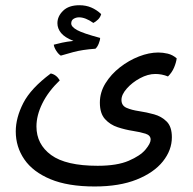

<svg xmlns="http://www.w3.org/2000/svg" viewBox="-20 -545 722 720"><path d="M335 154.3Q234.9 154.3 169.2 127Q103.5 99.6 71.3 52.7Q39.1 5.9 39.1 -52.2Q39.1 -103.5 67.4 -158.7Q95.7 -213.9 170.4 -269.5Q191.4 -265.1 204.1 -243.7Q160.6 -201.7 138.7 -157Q116.7 -112.3 116.7 -70.8Q116.7 -3.9 171.9 36.4Q227.1 76.7 346.2 76.7Q418.9 76.7 462.6 57.9Q506.3 39.1 525.6 15.9Q544.9 -7.3 544.9 -21.5Q544.9 -37.6 525.6 -43.7Q506.3 -49.8 478 -54.2Q449.7 -58.6 421.4 -67.9Q393.1 -77.1 373.8 -98.4Q354.5 -119.6 354.5 -160.2Q354.5 -198.7 375.5 -232.7Q396.5 -266.6 429.7 -292.5Q462.9 -318.4 501 -333.3Q539.1 -348.1 573.7 -348.1Q590.8 -348.1 609.1 -343.8Q627.4 -339.4 642.6 -326.2Q640.6 -310.1 632.6 -291.3Q624.5 -272.5 609.9 -258.3Q586.9 -267.6 562.5 -267.6Q534.7 -267.6 505.1 -251.7Q475.6 -235.8 455.6 -213.1Q435.5 -190.4 435.5 -170.4Q435.5 -148.9 454.6 -140.6Q473.6 -132.3 501.7 -128.2Q529.8 -124 557.9 -116.2Q585.9 -108.4 605.2 -89.1Q624.5 -69.8 624.5 -30.3Q624.5 18.1 590.8 60.3Q557.1 102.5 492.4 128.4Q427.7 154.3 335 154.3ZM208 -336.4Q199.2 -341.8 191.2 -354.2Q183.1 -366.7 181.6 -377.4Q195.8 -381.3 212.9 -385Q230 -388.7 255.4 -391.6Q223.1 -404.3 209.2 -421.1Q195.3 -438 195.3 -458Q195.3 -483.9 216.6 -504.6Q237.8 -525.4 277.8 -525.4Q302.2 -525.4 322.3 -516.8Q342.3 -508.3 359.4 -492.2Q356.4 -480.5 347.7 -471.9Q338.9 -463.4 330.1 -459Q300.3 -480 276.4 -480Q265.6 -480 256.3 -474.6Q247.1 -469.2 247.1 -457Q247.1 -444.3 269.3 -432.1Q291.5 -419.9 355.5 -402.8Q355.5 -394.5 350.3 -381.6Q345.2 -368.7 337.9 -362.3Q288.6 -358.9 253.9 -349.4Q219.2 -339.8 208 -336.4Z"/></svg>

Font: Harmattan SemiBold
Style: Regular
Weight: 600
Designer: George W. Nuss III and SIL International
Foundry: SIL International
Version: Version 4.000